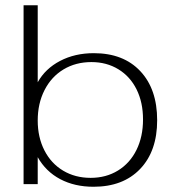

<svg xmlns="http://www.w3.org/2000/svg" viewBox="-20 -703 670 733"><path d="M124 -103V0H70V-683H124V-389Q153 -441 209.5 -470.5Q266 -500 338 -500Q451 -500 515.5 -431.5Q580 -363 580 -244Q580 -126 515 -58Q450 10 337 10Q265 10 210 -19Q155 -48 124 -103ZM526 -247Q526 -312 501.5 -361.5Q477 -411 432 -438.5Q387 -466 329 -466Q269 -466 222.5 -438Q176 -410 150 -359Q124 -308 124 -243Q124 -179 149.5 -129Q175 -79 221 -51.5Q267 -24 326 -24Q385 -24 430.5 -52Q476 -80 501 -130.5Q526 -181 526 -247Z"/></svg>

Font: Fahkwang ExtraLight
Style: Regular
Weight: 275
Designer: Suppakit Chalermlarp | Katatrad Co.,Ltd.
Foundry: Cadson Demak Co.,Ltd.
Version: Version 1.000; ttfautohint (v1.6)